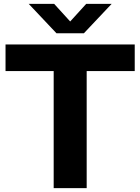

<svg xmlns="http://www.w3.org/2000/svg" viewBox="-20 -969 723 989"><path d="M256.5 0V-603H8.5V-740H674V-603H426.5V0ZM271 -797.5 128 -949H259L355.5 -843H327.5L424 -949H555L412 -797.5Z"/></svg>

Font: Encode Sans SemiExpanded
Style: Bold
Weight: 700
Width: 6
Designer: Multiple Designers
Foundry: Impallari Type
Version: Version 3.002